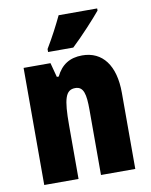

<svg xmlns="http://www.w3.org/2000/svg" viewBox="-86 -829 700 893"><g transform="rotate(-10 264.5 -383.0)"><path d="M435 -756V-766H253C232 -722 207 -673 175 -620V-606H294C344 -653 407 -722 435 -756ZM328 -563C269 -563 229 -537 204 -485H195L177 -553H50V0H212V-253C212 -378 224 -419 270 -419C310 -419 318 -381 318 -308V0H480V-360C480 -489 424 -563 328 -563Z"/></g></svg>

Font: Noto Sans Telugu ExtraCondensed Black
Style: Regular
Weight: 900
Width: 2
Designer: Jelle Bosma - Monotype Design Team
Foundry: Monotype Imaging Inc.
Version: Version 2.005